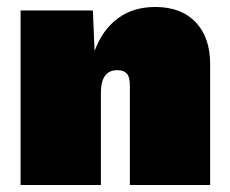

<svg xmlns="http://www.w3.org/2000/svg" viewBox="-20 -530 660 550"><path d="M39 0V-500H246L251 -384Q273 -444 317 -477Q361 -510 425 -510Q499 -510 540.5 -466.5Q582 -423 582 -346V0H352V-284Q352 -310 343 -319.5Q334 -329 316 -329Q269 -329 269 -264V0Z"/></svg>

Font: Prodigy Sans Black
Style: Regular
Weight: 900
Designer: Wei Huang
Foundry: Wei Huang
Version: Version 1.003; ttfautohint (v1.8.3)